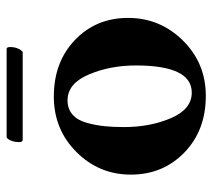

<svg xmlns="http://www.w3.org/2000/svg" viewBox="-50 -564 621 560"><g transform="rotate(-90 260.0 -283.5)"><path d="M126 -538.1Q126 -548.8 128.9 -557.6Q131.8 -566.4 135.3 -570.3Q138.7 -574.2 140.6 -574.2H397.5Q403.3 -574.2 403.3 -564.5Q403.3 -552.7 399.9 -543.5Q396.5 -534.2 392.6 -531.2L389.6 -527.3H131.8Q131.8 -527.3 127.9 -529.3Q126 -532.2 126 -538.1ZM248 -396.5Q222.7 -396.5 206.1 -381.8Q189.5 -367.2 182.1 -339.8Q174.8 -312.5 172.4 -288.1Q169.9 -263.7 169.9 -231.4Q169.9 -156.2 195.8 -95.2Q221.7 -34.2 270.5 -34.2Q349.6 -34.2 349.6 -197.3Q349.6 -272.5 323.2 -334.5Q296.9 -396.5 248 -396.5ZM258.8 -436.5Q359.4 -436.5 423.8 -375Q488.3 -313.5 488.3 -219.7Q488.3 -127 422.4 -60.1Q356.4 6.8 260.7 6.8Q160.2 6.8 95.7 -55.7Q31.2 -118.2 31.2 -211.9Q31.2 -304.7 97.2 -370.6Q163.1 -436.5 258.8 -436.5Z"/></g></svg>

Font: Crimson
Style: Bold
Weight: 700
Version: Version 0.8 ; ttfautohint (v1.00) -l 8 -r 50 -G 200 -x 14 -D